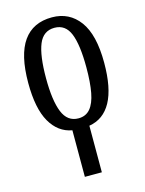

<svg xmlns="http://www.w3.org/2000/svg" viewBox="-118 -617 701 928"><g transform="rotate(-15 232.0 -153.0)"><path d="M189 7Q120 -5 81 -73Q42 -141 42 -269Q42 -409 90.5 -477.5Q139 -546 234 -546Q321 -546 371.5 -477.5Q422 -409 422 -269Q422 -142 384.5 -73.5Q347 -5 274 7V240H189ZM233 -41Q270 -41 292 -67Q314 -93 323.5 -143.5Q333 -194 333 -269Q333 -382 310.5 -438Q288 -494 233 -494Q177 -494 154 -438Q131 -382 131 -269Q131 -157 154.5 -99Q178 -41 233 -41Z"/></g></svg>

Font: Noto Serif ExtraCondensed
Style: Regular
Weight: 400
Width: 2
Designer: Monotype Design Team
Foundry: Monotype Imaging Inc.
Version: Version 2.013